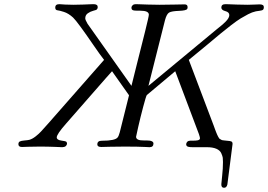

<svg xmlns="http://www.w3.org/2000/svg" viewBox="-20 -703 1280 917"><path d="M67.9 -14.2Q67.9 -23.9 74.5 -27.3Q81.1 -30.8 96.4 -32Q111.8 -33.2 120.1 -35.2Q134.3 -39.1 150.1 -51.5Q166 -64 176 -75Q186 -85.9 210.9 -113.8L477.1 -417Q459 -439.9 425 -489.5Q391.1 -539.1 365.5 -574Q339.8 -608.9 329.1 -619.1Q307.1 -639.2 285.6 -646Q264.2 -652.8 254.6 -653.8Q245.1 -654.8 244.1 -664.1Q242.2 -683.1 263.2 -683.1Q265.1 -683.1 270.5 -682.6Q275.9 -682.1 291 -681.2Q306.2 -680.2 330.1 -680.2Q356 -680.2 377.4 -681.2Q398.9 -682.1 411.4 -682.6Q423.8 -683.1 426.8 -683.1Q446.8 -683.1 446.8 -668.9Q446.8 -662.1 441.9 -657.2Q439.9 -655.3 425.5 -651.6Q411.1 -647.9 399.2 -639.4Q387.2 -630.9 387.2 -615.2Q387.2 -608.4 397.9 -589.8L607.9 -293Q612.8 -314.9 634.3 -398.9Q655.8 -482.9 673.3 -554Q690.9 -625 690.9 -632.8Q690.9 -651.9 649.9 -651.9H637.2Q619.1 -651.9 613.8 -654.8Q607.9 -657.7 607.9 -666Q607.9 -672.9 613.5 -678Q619.1 -683.1 627.9 -683.1Q630.9 -683.1 645.5 -682.6Q660.2 -682.1 686 -681.2Q711.9 -680.2 742.2 -680.2Q770 -680.2 815.9 -681.2L861.8 -682.1Q876 -682.1 876 -668.9Q876 -663.1 874 -660.2Q869.1 -652.3 834.5 -651.1Q799.8 -649.9 787.8 -643.1Q775.9 -636.2 768.1 -606.9L689 -293L1016.1 -564Q1017.1 -564.9 1026.6 -572.5Q1036.1 -580.1 1042.5 -585.4Q1048.8 -590.8 1057.4 -599.4Q1065.9 -607.9 1070.6 -616Q1075.2 -624 1075.2 -630.9Q1075.2 -645 1056.2 -649.9Q1037.1 -654.8 1037.1 -667Q1037.1 -683.1 1057.1 -683.1Q1060.1 -683.1 1073.5 -682.6Q1086.9 -682.1 1110.8 -681.2Q1134.8 -680.2 1163.1 -680.2Q1178.2 -680.2 1197 -681.2Q1215.8 -682.1 1220.2 -682.1Q1240.2 -682.1 1240.2 -668.9Q1240.2 -660.2 1236.1 -656.5Q1231.9 -652.8 1219 -651.4Q1206.1 -649.9 1202.1 -648.9Q1184.1 -645 1165 -635Q1146 -625 1129.4 -615Q1112.8 -605 1082.3 -581.5Q1051.8 -558.1 1031.5 -541Q1011.2 -523.9 963.1 -483.9Q915 -443.8 881.8 -417L1001 -102.1Q1002.9 -96.2 1007.1 -85.2Q1011.2 -74.2 1012.7 -70.6Q1014.2 -66.9 1017.1 -60.1Q1020 -53.2 1021.5 -51Q1022.9 -48.8 1025.4 -44.4Q1027.8 -40 1030.5 -39.1Q1033.2 -38.1 1036.6 -35.6Q1040 -33.2 1043.9 -33.2Q1047.9 -33.2 1053 -32Q1058.1 -30.8 1064.9 -30.8Q1081.1 -29.8 1085.9 -26.9Q1090.8 -23.9 1090.8 -16.1L1065.9 178.2Q1062 194.3 1049.8 193.8Q1036.6 193.8 1037.1 176.8Q1037.1 171.9 1041 137Q1044.9 102.1 1044.9 70.8Q1044.9 57.6 1043.9 50.3Q1043 43 1036.9 29.1Q1030.8 15.1 1013.4 7.6Q996.1 0 967.8 0H899.9Q876 0 872.1 -5.9Q867.2 -11.7 870.6 -19.8Q874 -27.8 880.9 -29.8Q886.7 -31.7 900.9 -31.2Q915 -30.8 925 -33Q935.1 -35.2 935.1 -43Q935.1 -46.9 930.2 -62L816.9 -362.8Q684.1 -252 681.2 -249Q677.2 -243.2 664.1 -193.6Q650.9 -144 640.4 -97.9Q629.9 -51.8 629.9 -49.8Q629.9 -31.7 667 -32.2H680.2Q713.4 -32.2 712.9 -17.1Q712.9 0 693.8 0Q690.9 0 675.5 -1Q660.2 -2 633.5 -2.4Q606.9 -2.9 576.2 -2.9Q539.1 -2.9 502.4 -2Q465.8 -1 463.9 -1Q444.8 -1 444.8 -13.2Q444.8 -31.2 466.8 -30.8Q529.8 -30.8 542 -46.9Q546.9 -52.7 552 -71.3Q557.1 -89.8 596.2 -248L515.1 -362.8Q507.3 -353 486.8 -331.1L294.9 -111.8Q251 -62 251 -46.9Q251 -34.7 272.5 -31.7Q293.9 -28.8 296.9 -25.9Q304.7 -16.1 293.9 -4.9Q287.1 0 276.9 0Q275.9 0 241.9 -1.5Q208 -2.9 168.9 -2.9Q142.1 -2.9 114.5 -2Q86.9 -1 85 -1Q67.9 -1 67.9 -14.2Z"/></svg>

Font: CMU Classical Serif
Style: Italic
Weight: 500
Italic angle: -14.04°
Version: Version 0.7.0